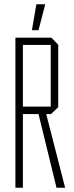

<svg xmlns="http://www.w3.org/2000/svg" viewBox="-20 -877 347 897"><path d="M52 0V-701H220L252 -668V-376L218 -344H196L284 -1V0H244L160 -344H87V0ZM87 -667V-379H217V-667ZM129 -736 150 -857H191V-856L160 -736Z"/></svg>

Font: Foldit Thin ExtraLight
Style: Regular
Weight: 250
Version: Version 1.003